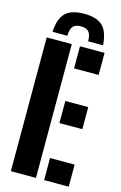

<svg xmlns="http://www.w3.org/2000/svg" viewBox="-145 -1048 699 1109"><g transform="rotate(15 204.0 -494.0)"><path d="M40 0V-800H190V0ZM239 -668V-800H386V-668ZM239 -341V-473H376V-341ZM239 0V-132H386V0ZM215 -988Q138.5 -988 103.5 -953.8Q68.5 -919.5 64 -840H153Q153 -879 167.5 -896Q182 -913 215 -913Q248 -913 262.5 -896Q277 -879 277 -840H366Q361 -919.5 326 -953.8Q291 -988 215 -988Z"/></g></svg>

Font: Big Shoulders Stencil Display Black
Style: Regular
Weight: 900
Designer: Patric King
Foundry: XO Type Co
Version: Version 1.000